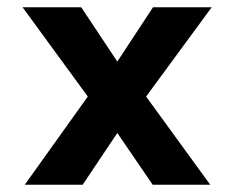

<svg xmlns="http://www.w3.org/2000/svg" viewBox="-20 -493 643 527"><path d="M381 -228 557 14H399L302 -128L207 14H48L221 -228L42 -473H203L302 -324L400 -473H561Z"/></svg>

Font: SUITE ExtraBold
Style: Regular
Weight: 800
Designer: Sun
Foundry: Sun
Version: Version 2.040